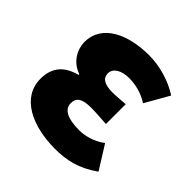

<svg xmlns="http://www.w3.org/2000/svg" viewBox="-160 -716 863 863"><g transform="rotate(45 271.5 -284.5)"><path d="M309 14C380 14 446 1 520 -52L450 -164C408 -132 359 -122 327 -122C252 -122 214 -143 214 -181C214 -218 238 -232 293 -232C324 -232 359 -229 392 -227V-353C366 -351 335 -348 311 -348C263 -348 237 -363 237 -394C237 -426 270 -447 321 -447C363 -447 407 -435 444 -411L509 -525C452 -562 379 -583 311 -583C181 -583 63 -533 63 -419C63 -374 91 -320 149 -301V-296C81 -279 40 -238 40 -163C40 -45 162 14 309 14Z"/></g></svg>

Font: Noto Sans CJK KR Black
Style: Regular
Weight: 900
Designer: Ryoko NISHIZUKA (kana & ideographs); Paul D. Hunt (Latin, Greek & Cyrillic); Wenlong ZHANG (bopomofo); Sandoll Communica
Foundry: Adobe Systems Incorporated
Version: Version 1.004;PS 1.004;hotconv 1.0.82;makeotf.lib2.5.63406